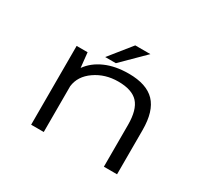

<svg xmlns="http://www.w3.org/2000/svg" viewBox="-136 -859 1123 1055"><g transform="rotate(30 425.0 -332.0)"><path d="M333 -525.5 444 -663.5H540L400.5 -525.5ZM166.5 0V-500H236L246 -406Q281 -455.5 344 -483.5Q407 -511.5 492 -511.5Q605 -511.5 658.2 -456Q711.5 -400.5 711.5 -280.5V0H628V-265Q628 -361 589.5 -403Q551 -445 463.5 -445Q380.5 -445 317.5 -401.2Q254.5 -357.5 246.5 -290.5V0Z"/></g></svg>

Font: League Mono Wide Light
Style: Regular
Weight: 300
Width: 8
Designer: Tyler Finck
Foundry: The League of Moveable Type / Tyler Finck
Version: Version 2.210